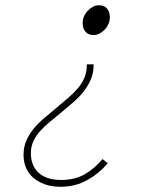

<svg xmlns="http://www.w3.org/2000/svg" viewBox="-20 -510 640 734"><path d="M338 -264Q338 -232 327.5 -207Q317 -182 299.5 -160Q282 -138 259.5 -118.5Q237 -99 214 -80Q192 -62 171.5 -45Q151 -28 134.5 -10Q118 8 108 29Q98 50 98 76Q98 97 104.5 115.5Q111 134 125 148Q139 162 161 170Q183 178 214 178Q265 178 302.5 157Q340 136 372 98L392 114Q359 153 313.5 178.5Q268 204 212 204Q176 204 149.5 194Q123 184 105 167.5Q87 151 78.5 129Q70 107 70 82Q70 50 82 24.5Q94 -1 112 -22Q130 -43 152.5 -61.5Q175 -80 196 -98Q221 -119 242 -137Q263 -155 278.5 -173.5Q294 -192 303 -213.5Q312 -235 312 -264ZM358 -490Q378 -490 389 -477.5Q400 -465 400 -444Q400 -431 395 -419Q390 -407 381 -397.5Q372 -388 361 -382Q350 -376 338 -376Q318 -376 307 -388.5Q296 -401 296 -422Q296 -435 301 -447Q306 -459 315 -468.5Q324 -478 335 -484Q346 -490 358 -490Z"/></svg>

Font: Source Code Pro ExtraLight
Style: Italic
Weight: 200
Italic angle: -11°
Monospace: yes
Designer: Paul D. Hunt, Teo Tuominen
Foundry: Adobe Systems Incorporated
Version: Version 1.050;PS 1.000;hotconv 16.6.51;makeotf.lib2.5.65220